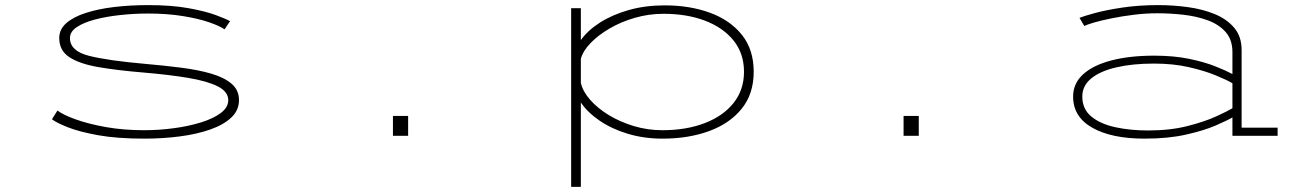

<svg xmlns="http://www.w3.org/2000/svg" viewBox="-20 -532 5140 752"><path d="M545 11Q438 11 363.8 -2.5Q289.5 -16 245 -33.8Q200.5 -51.5 183.5 -65L205 -99Q227.5 -82 277 -64.2Q326.5 -46.5 395.2 -34.2Q464 -22 545 -22Q602.5 -22 660.5 -29.8Q718.5 -37.5 767 -52.5Q815.5 -67.5 844.8 -89.5Q874 -111.5 874 -139.5Q874 -173 832.8 -193.8Q791.5 -214.5 716.8 -227Q642 -239.5 541 -248Q439 -256.5 365.2 -269.2Q291.5 -282 251.8 -308Q212 -334 212 -383Q212 -417 239.5 -441.2Q267 -465.5 315.5 -481.2Q364 -497 426.8 -504.5Q489.5 -512 560 -512Q652 -512 718.2 -500Q784.5 -488 825 -473Q865.5 -458 881 -449L859.5 -417Q840.5 -430.5 798.2 -445Q756 -459.5 695.2 -469.2Q634.5 -479 560 -479Q506 -479 452 -473.2Q398 -467.5 353 -455.8Q308 -444 281 -426Q254 -408 254 -383Q254 -332 329.2 -313.2Q404.5 -294.5 547 -282Q622 -275.5 688.8 -267Q755.5 -258.5 806.5 -243.8Q857.5 -229 886.8 -204.2Q916 -179.5 916 -139.5Q916 -100 885.8 -71.5Q855.5 -43 803.5 -24.8Q751.5 -6.5 684.8 2.2Q618 11 545 11Z M1519 -78H1578.5V0H1519Z M2217 200V-500H2255V-375Q2282 -413 2330.2 -443.8Q2378.5 -474.5 2443 -492.8Q2507.5 -511 2583 -511Q2682 -511 2761 -482Q2840 -453 2886 -395.2Q2932 -337.5 2932 -251Q2932 -164.5 2885 -106.2Q2838 -48 2757.2 -18.5Q2676.5 11 2575 11Q2502 11 2439 -8Q2376 -27 2328.8 -59.2Q2281.5 -91.5 2255 -130.5V200ZM2579 -478Q2521 -478 2466.5 -462.2Q2412 -446.5 2367.2 -420.2Q2322.5 -394 2292.8 -363Q2263 -332 2255 -301.5V-207.5Q2262.5 -174 2291.5 -141Q2320.5 -108 2364.5 -81.2Q2408.5 -54.5 2462.5 -38.2Q2516.5 -22 2574 -22Q2668 -22 2740.2 -49.8Q2812.5 -77.5 2853.2 -128.8Q2894 -180 2894 -251Q2894 -322 2853.5 -372.8Q2813 -423.5 2741.8 -450.8Q2670.5 -478 2579 -478Z M3519 -78H3578.5V0H3519Z M4463 11Q4334 11 4258.5 -31.5Q4183 -74 4183 -154Q4183 -205 4222 -240.8Q4261 -276.5 4332.5 -295.2Q4404 -314 4501 -314Q4577.5 -314 4637.8 -301.5Q4698 -289 4740.5 -272Q4783 -255 4807 -242V-328Q4807 -376.5 4780.5 -406.5Q4754 -436.5 4710.2 -452.5Q4666.5 -468.5 4615 -474.2Q4563.5 -480 4513 -480Q4467.5 -480 4421 -474.2Q4374.5 -468.5 4334 -460.2Q4293.5 -452 4265 -443.8Q4236.5 -435.5 4227 -430L4208 -462Q4224.5 -469 4268.8 -481Q4313 -493 4377 -502.5Q4441 -512 4517 -512Q4574.5 -512 4632 -504.2Q4689.5 -496.5 4737.2 -477Q4785 -457.5 4814 -423.2Q4843 -389 4843 -336V-32H4984V0H4807V-72Q4786.5 -60 4740.8 -40.2Q4695 -20.5 4625.2 -4.8Q4555.5 11 4463 11ZM4477 -21Q4563.5 -21 4631.8 -38.5Q4700 -56 4745 -76.8Q4790 -97.5 4807 -108V-206Q4785 -219 4741.2 -237Q4697.5 -255 4636.2 -269Q4575 -283 4500 -283Q4415.5 -283 4352.2 -268.2Q4289 -253.5 4254 -224.8Q4219 -196 4219 -154Q4219 -105 4254.2 -75.8Q4289.5 -46.5 4348 -33.8Q4406.5 -21 4477 -21Z"/></svg>

Font: Trispace Expanded Thin
Style: Regular
Weight: 100
Width: 7
Designer: Tyler Finck
Foundry: Etcetera Type Company
Version: Version 1.210; ttfautohint (v1.8.3)